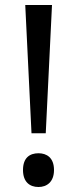

<svg xmlns="http://www.w3.org/2000/svg" viewBox="-20 -734 309 768"><path d="M163 -201 188 -714H81L106 -201ZM72 -54C72 -6 99 14 134 14C167 14 196 -6 196 -54C196 -103 167 -121 134 -121C99 -121 72 -103 72 -54Z"/></svg>

Font: Noto Sans Gujarati UI
Style: Regular
Weight: 400
Designer: Jelle Bosma - Monotype Design Team, Universal Thirst
Foundry: Monotype Imaging Inc.
Version: Version 2.106